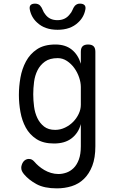

<svg xmlns="http://www.w3.org/2000/svg" viewBox="-20 -805 640 1057"><path d="M425 -122Q418 -96 405 -76.5Q392 -57 373.5 -43Q355 -29 331 -22Q307 -15 277 -15Q218 -15 180.5 -39.5Q143 -64 122 -102.5Q101 -141 92.5 -188.5Q84 -236 84 -282Q84 -329 92.5 -377.5Q101 -426 123 -467Q145 -508 184 -534Q223 -560 285 -560Q340 -560 375 -532Q410 -504 425 -454V-520Q425 -541 435 -550.5Q445 -560 465 -560Q485 -560 495 -550.5Q505 -541 505 -520V0Q505 64 488 108Q471 152 442 180Q413 208 374.5 220Q336 232 293 232Q224 232 181.5 209Q139 186 112 154Q104 144 100.5 136Q97 128 97 118Q97 111 100 102Q103 93 108 86Q113 79 121 74.5Q129 70 138 70Q148 70 155 73.5Q162 77 170 86Q179 97 193 109Q207 121 224 131Q241 141 261 147Q281 153 302 153Q323 153 345 145.5Q367 138 385 120.5Q403 103 414 73.5Q425 44 425 0ZM284 -90Q312 -90 338 -102.5Q364 -115 383 -134.5Q402 -154 413.5 -178.5Q425 -203 425 -228V-326Q425 -351 415.5 -379Q406 -407 389 -430.5Q372 -454 348.5 -469.5Q325 -485 298 -485Q254 -485 227.5 -466Q201 -447 186.5 -418Q172 -389 167.5 -354Q163 -319 163 -286Q163 -253 167.5 -218.5Q172 -184 185.5 -155.5Q199 -127 222.5 -108.5Q246 -90 284 -90ZM144 -753Q141 -769 148.5 -777Q156 -785 173 -785Q182 -785 189.5 -782Q197 -779 201 -774Q210 -764 215 -750.5Q220 -737 230 -725Q253 -694 296 -694Q339 -694 363 -725Q374 -737 379 -750Q384 -763 392 -773Q397 -778 403.5 -781.5Q410 -785 420 -785Q437 -785 445 -777Q453 -769 450 -753Q442 -710 410 -681Q368 -641 297 -641Q226 -641 184 -681Q152 -710 144 -753Z"/></svg>

Font: Maple Mono Normal NL Light
Style: Regular
Weight: 300
Monospace: yes
Designer: subframe7536
Version: Version 7.000